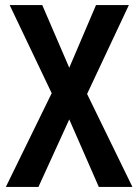

<svg xmlns="http://www.w3.org/2000/svg" viewBox="-20 -734 543 754"><path d="M500 0 322 -365 486 -714H357L252 -468L146 -714H18L183 -368L3 0H131L252 -265L368 0Z"/></svg>

Font: Noto Sans Khmer Condensed SemiBold
Style: Regular
Weight: 600
Width: 3
Designer: Danh Hong and the Monotype Design Team
Foundry: Monotype Imaging Inc.
Version: Version 2.004